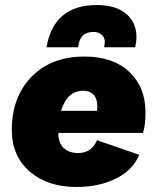

<svg xmlns="http://www.w3.org/2000/svg" viewBox="-20 -735 625 764"><path d="M352 -608Q297 -608 291 -547H165Q194 -715 365 -715Q440 -715 481.5 -680.5Q523 -646 523 -587Q523 -570 518 -547H394Q397 -559 397 -568Q397 -586 384.5 -597Q372 -608 352 -608ZM559 -287Q559 -238 549 -206H212Q212 -166 233.5 -146Q255 -126 291 -126Q344 -126 366 -177L534 -119Q509 -58 441.5 -24.5Q374 9 284 9Q169 9 98 -52.5Q27 -114 27 -218Q27 -349 105.5 -429.5Q184 -510 316 -510Q430 -510 494.5 -449Q559 -388 559 -287ZM312 -374Q247 -374 223 -294H366Q367 -300 367 -312Q367 -343 352 -358.5Q337 -374 312 -374Z"/></svg>

Font: Elaine Sans ExtraBold
Style: Italic
Weight: 800
Italic angle: -13°
Designer: Wei Huang
Foundry: Wei Huang
Version: Version 2.001;December 24, 2019;FontCreator 12.0.0.2547 64-b